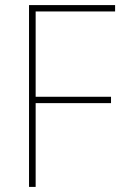

<svg xmlns="http://www.w3.org/2000/svg" viewBox="-20 -734 481 754"><path d="M120 0V-329H416V-354H120V-689H432V-714H94V0Z"/></svg>

Font: Noto Sans Arabic UI SmCn Th
Style: Regular
Weight: 100
Width: 4
Designer: Monotype Design Team, Nadine Chahine and Nizar Qandah
Foundry: Monotype Imaging Inc.
Version: Version 2.010